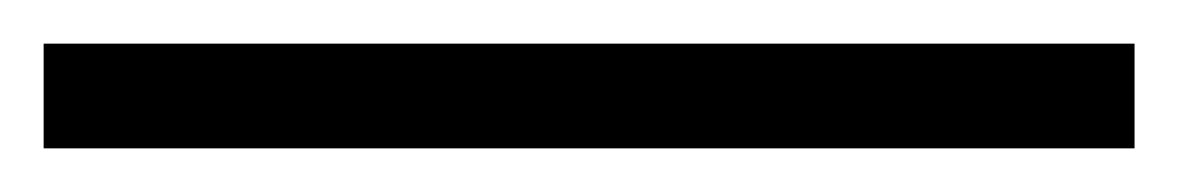

<svg xmlns="http://www.w3.org/2000/svg" viewBox="-20 -20 540 88"><path d="M0 48V0H500V48Z"/></svg>

Font: Belfius21
Style: Regular
Weight: 400
Designer: Montserrat's base design by Julieta Ulanovsky, modified by Coast SPRL for Belfius Bank NV.
Foundry: Montserrat's base design by Julieta Ulanovsky, modified by Coast SPRL for Belfius Bank NV.
Version: Version 2.000;FEAKit 1.0